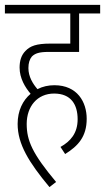

<svg xmlns="http://www.w3.org/2000/svg" viewBox="-20 -642 429 784"><path d="M227 -42 246 -13C299 -46 334 -84 334 -157C334 -225 296 -294 202 -294C178 -294 154 -289 133 -278C114 -300 96 -329 96 -364C96 -385 101 -400 110 -411C123 -424 140 -430 178 -430H303V-587H389V-622H0V-587H267V-464H186C128 -464 103 -454 84 -434C67 -417 60 -394 60 -366C60 -322 83 -285 105 -259C73 -232 52 -190 52 -136C52 -54 97 20 182 122L209 101C112 -15 89 -68 89 -136C89 -207 132 -260 201 -260C270 -260 297 -215 297 -155C297 -98 268 -65 227 -42Z"/></svg>

Font: Noto Sans ExtraCondensed ExtraLight
Style: Regular
Weight: 200
Width: 2
Designer: Monotype Design Team
Foundry: Monotype Imaging Inc.
Version: Version 2.013